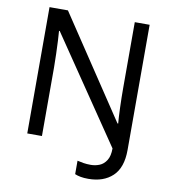

<svg xmlns="http://www.w3.org/2000/svg" viewBox="-96 -796 952 1069"><g transform="rotate(10 380.0 -262.0)"><path d="M475 190Q450 190 431.5 186.5Q413 183 399 177V101Q415 105 434 108Q453 111 475 111Q501 111 524.5 101.5Q548 92 563.5 67.5Q579 43 579 0L176 -593H172Q174 -574 175.5 -539Q177 -504 178.5 -464Q180 -424 180 -387V0H97V-714H201L582 -142H586Q583 -174 581 -230.5Q579 -287 579 -342V-714H663V-6Q663 94 612 142Q561 190 475 190Z"/></g></svg>

Font: Go Noto Current
Style: Regular
Weight: 400
Designer: Monotype Design Team
Foundry: Monotype Imaging Inc.
Version: Version 2.007; ttfautohint (v1.8) -l 8 -r 50 -G 200 -x 14 -D